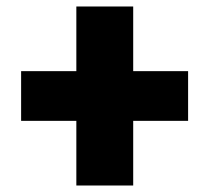

<svg xmlns="http://www.w3.org/2000/svg" viewBox="-20 -626 644 591"><path d="M559 -407V-254H390V-55H215V-254H45V-407H215V-606H390V-407Z"/></svg>

Font: Elaine Sans Black
Style: Regular
Weight: 900
Designer: Wei Huang
Foundry: Wei Huang
Version: Version 2.001;December 24, 2019;FontCreator 12.0.0.2547 64-b